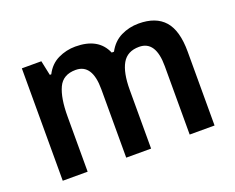

<svg xmlns="http://www.w3.org/2000/svg" viewBox="-94 -711 1064 870"><g transform="rotate(-20 438.5 -276.0)"><path d="M640 -552Q723 -552 764.5 -505Q806 -458 806 -356V0H686V-330Q686 -452 606 -452Q549 -452 524.5 -409Q500 -366 500 -283V0H380V-330Q380 -452 300 -452Q239 -452 216.5 -403.5Q194 -355 194 -266V0H74V-542H168L183 -471H190Q212 -514 251.5 -533Q291 -552 335 -552Q446 -552 481 -470H492Q515 -513 554.5 -532.5Q594 -552 640 -552Z"/></g></svg>

Font: Noto Sans Gurmukhi UI SemiCondensed SemiBold
Style: Regular
Weight: 600
Width: 4
Designer: Jelle Bosma - Monotype Design Team
Foundry: Monotype Imaging Inc.
Version: Version 2.004; ttfautohint (v1.8.4.7-5d5b)